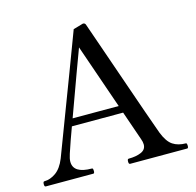

<svg xmlns="http://www.w3.org/2000/svg" viewBox="-108 -858 990 970"><g transform="rotate(-15 387.0 -373.0)"><path d="M760 -13Q760 0 754 0H455Q448 0 448 -13Q448 -20 449.5 -23.5Q451 -27 455 -27Q494 -27 520.5 -38.5Q547 -50 547 -77Q547 -90 541 -106L488 -259H220Q194 -189 174 -128Q166 -104 166 -88Q166 -27 263 -27Q267 -27 268 -22.5Q269 -18 269 -13Q269 0 263 0H14Q7 0 7 -13Q7 -27 14 -27Q45 -27 74.5 -48Q104 -69 123 -116Q128 -128 278 -524L356 -731L408 -746Q419 -746 422 -736L462 -621Q496 -524 547.5 -374.5Q599 -225 639 -114Q659 -63 686.5 -45Q714 -27 754 -27Q758 -27 759 -22.5Q760 -18 760 -13ZM475 -297 358 -635Q334 -572 234 -297Z"/></g></svg>

Font: Shippori Mincho Medium
Style: Regular
Weight: 500
Designer: FONTDASU
Foundry: FONTDASU / Google Inc. / but / Adobe
Version: Version 3.110; ttfautohint (v1.8.3)